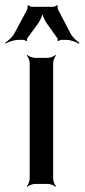

<svg xmlns="http://www.w3.org/2000/svg" viewBox="-35 -706 325 737"><path d="M169 -20V-464C169 -473 175 -488 180 -493L178 -495C173 -490 158 -484 149 -484H99C90 -484 75 -490 70 -495L68 -493C73 -488 79 -473 79 -464V-20C79 -11 73 4 68 9L70 11C75 6 90 0 99 0H149C158 0 173 6 178 11L180 9C175 4 169 -11 169 -20ZM36 -553H55C58 -553 64 -550 65 -548L69 -550C68 -552 69 -559 71 -561L112 -617C121 -630 130 -651 130 -663H126C126 -651 135 -630 144 -617L184 -561C186 -559 187 -552 186 -550L190 -548C191 -550 197 -553 200 -553H219C236 -553 258 -545 268 -538L270 -542C260 -548 242 -564 235 -579L188 -669C186 -673 185 -682 187 -684L184 -686C182 -684 174 -680 170 -680H87C83 -680 75 -684 74 -686L70 -684C72 -682 71 -673 69 -669L21 -579C13 -564 -5 -548 -15 -542L-13 -539C-3 -545 19 -553 36 -553Z"/></svg>

Font: Gamestation Storm
Style: Regular
Weight: 400
Designer: Jonas Hecksher
Foundry: Jonas Hecksher, Playtypeª, e-types AS
Version: Version 1.003